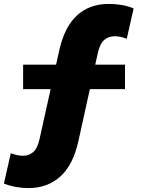

<svg xmlns="http://www.w3.org/2000/svg" viewBox="-55 -735 723 980"><path d="M91 225Q60.5 225 29 219.8Q-2.5 214.5 -35 202L0 47Q17.5 53.5 32.8 56.8Q48 60 62 60Q93 60 114.8 41Q136.5 22 147 -26L247 -476Q274 -597.5 337.8 -656.2Q401.5 -715 501 -715Q532 -715 563.5 -710Q595 -705 627 -692L592 -537Q575 -544 559.8 -547Q544.5 -550 530 -550Q499.5 -550 477 -531Q454.5 -512 444 -463L345 -14Q318 107.5 252.5 166.2Q187 225 91 225ZM63 -280V-405H583V-280Z"/></svg>

Font: Geologica Roman Black
Style: Regular
Weight: 900
Designer: Sindre Bremnes, Frode Helland
Foundry: Monokrom Skriftforlag AS
Version: Version 1.010;gftools[0.9.28]